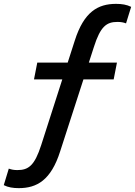

<svg xmlns="http://www.w3.org/2000/svg" viewBox="-38 -762 700 994"><path d="M563 -742C469 -742 396.5 -701 349 -551.5L312.5 -438H155L138 -351H284.5L175.5 -11.5C141 96 109 118.5 52 118.5C34 118.5 21.5 116 7.5 111L-18.5 196.5C4 208 30 212 59 212C153 212 226 171 273.5 21.5L394 -351H550.5L567.5 -438H422L448 -518.5C482 -625.5 513.5 -648.5 570 -648.5C588.5 -648.5 601 -646 614.5 -641L641 -726.5C618 -738 592.5 -742 563 -742Z"/></svg>

Font: Monaspace Neon Medium
Style: Italic
Weight: 500
Italic angle: -11°
Designer: Riley Cran & the Lettermatic Team
Foundry: Lettermatic
Version: Version 1.200 (Monaspace Neon)